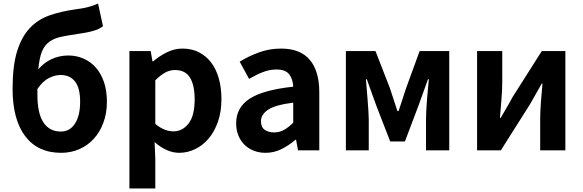

<svg xmlns="http://www.w3.org/2000/svg" viewBox="-20 -848 3287 1083"><path d="M191 -313Q191 -209 225 -157.5Q259 -106 323 -106Q374 -106 403 -151Q432 -196 432 -274Q432 -352 403 -388.5Q374 -425 322 -425Q290 -425 256 -408Q222 -391 191 -346ZM561 -700Q539 -683 505 -673.5Q471 -664 434 -659Q372 -650 329.5 -641.5Q287 -633 259 -613Q231 -593 216.5 -557Q202 -521 196 -457Q228 -495 272 -515Q316 -535 365 -535Q410 -535 450 -518Q490 -501 519.5 -468Q549 -435 566 -386.5Q583 -338 583 -274Q583 -209 563 -155.5Q543 -102 508.5 -64.5Q474 -27 427 -6.5Q380 14 325 14Q193 14 122 -80Q51 -174 51 -347Q51 -477 76.5 -559Q102 -641 148.5 -690Q195 -739 260 -761.5Q325 -784 404 -795Q429 -798 447 -801.5Q465 -805 480 -809Q495 -813 507.5 -817.5Q520 -822 533 -828Z M830 -560 840 -502H844Q879 -532 921.5 -553Q964 -574 1009 -574Q1061 -574 1101.5 -553.5Q1142 -533 1170.5 -496Q1199 -459 1214 -406.5Q1229 -354 1229 -289Q1229 -217 1209 -160.5Q1189 -104 1156 -65.5Q1123 -27 1080 -6.5Q1037 14 991 14Q956 14 922 -1Q888 -16 856 -43Q855 -45 854 -45.5Q853 -46 852 -47L856 45V215H710V-560ZM856 -149Q884 -126 909.5 -116.5Q935 -107 958 -107Q1009 -107 1043.5 -151Q1078 -195 1078 -287Q1078 -368 1051.5 -410.5Q1025 -453 967 -453Q938 -453 911.5 -438.5Q885 -424 856 -395Z M1478 14Q1441 14 1410 1.5Q1379 -11 1357.5 -33Q1336 -55 1324 -85.5Q1312 -116 1312 -152Q1312 -242 1388.5 -291.5Q1465 -341 1634 -359Q1632 -401 1611.5 -428.5Q1591 -456 1539 -456Q1500 -456 1462 -441Q1424 -426 1385 -403L1332 -500Q1382 -531 1441 -552.5Q1500 -574 1566 -574Q1673 -574 1727 -511Q1781 -448 1781 -327V0H1661L1650 -60H1647Q1610 -28 1568 -7Q1526 14 1478 14ZM1526 -101Q1557 -101 1582.5 -115.5Q1608 -130 1634 -156V-269Q1532 -256 1492 -229Q1452 -202 1452 -164Q1452 -131 1473 -116Q1494 -101 1526 -101Z M2098 -560 2180 -349Q2191 -314 2201.5 -283Q2212 -252 2222 -221H2228Q2238 -252 2248.5 -283Q2259 -314 2270 -349L2347 -560H2514V0H2383V-173Q2383 -194 2384.5 -224Q2386 -254 2388.5 -285.5Q2391 -317 2394 -347.5Q2397 -378 2399 -401H2394Q2382 -365 2367 -325.5Q2352 -286 2340 -251L2264 -50H2181L2103 -251Q2091 -286 2076 -326Q2061 -366 2049 -401H2044Q2046 -378 2048.5 -347.5Q2051 -317 2053.5 -285.5Q2056 -254 2058 -224Q2060 -194 2060 -173V0H1931V-560Z M2671 -560H2813V-383Q2813 -341 2808.5 -288Q2804 -235 2800 -183H2804Q2818 -207 2838 -241Q2858 -275 2871 -300L3036 -560H3169V0H3027V-176Q3027 -219 3031 -271Q3035 -323 3040 -377H3036Q3022 -352 3002.5 -318Q2983 -284 2969 -259L2805 0H2671Z"/></svg>

Font: Kinto Sans
Style: Bold
Weight: 700
Designer: Authors: Ryoko NISHIZUKA  (kana & ideographs); Paul D. Hunt (Latin, Greek & Cyrillic); Wenlong ZHANG  (bopomofo); Sandol
Foundry: Adobe Systems Incorporated, ookami Inc.
Version: Version 0.001